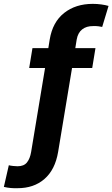

<svg xmlns="http://www.w3.org/2000/svg" viewBox="-72 -780 587 1004"><path d="M427.2 -528.3 410.2 -424.3H304.7L231.9 14.6Q216.3 107.4 160.4 156Q104.5 204.6 18.6 204.1Q0.5 204.6 -16.4 203.1Q-33.2 201.7 -51.8 197.3L-25.9 84Q-18.1 86.4 -3.7 87.9Q10.7 89.4 20 89.4Q53.2 89.4 69.1 69.3Q85 49.3 90.8 14.6L163.6 -424.3H80.6L97.7 -528.3H180.7L188 -573.7Q203.1 -664.6 263.4 -712.2Q323.7 -759.8 413.1 -759.8Q436 -759.8 457.5 -756.8Q479 -753.9 495.6 -749L462.4 -639.2Q453.1 -641.1 442.6 -642.6Q432.1 -644 415 -643.6Q380.4 -644 357.9 -626.5Q335.4 -608.9 329.1 -573.7L321.8 -528.3Z"/></svg>

Font: Inter Display
Style: Bold Italic
Weight: 700
Italic angle: -9.39999°
Designer: Rasmus Andersson
Foundry: rsms
Version: Version 4.000;git-a52131595